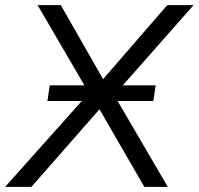

<svg xmlns="http://www.w3.org/2000/svg" viewBox="-49 -725 771 745"><path d="M-29 0 296 -364 97 -705H187L351 -418L600 -705H702L394 -356L602 0H511L337 -301L73 0ZM135 -333 144 -394H555L546 -333Z"/></svg>

Font: Nunito Sans
Style: Italic
Weight: 400
Italic angle: -9°
Designer: Vernon Adams
Foundry: Vernon Adams
Version: Version 3.006; ttfautohint (v1.8.3)